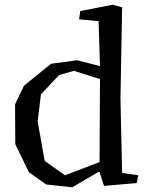

<svg xmlns="http://www.w3.org/2000/svg" viewBox="-20 -776 626 816"><path d="M403 -45H398L287 20L176 8L103 -44L45 -163L44 -333L82 -412L197 -505L308 -520L405 -495L399 -686L316 -694L321 -729L459 -756L499 -745L492 -358L499 -41L568 -31L561 2L422 14ZM256 -31 403 -87 405 -440 294 -475 231 -457 154 -375 140 -260 170 -92Z"/></svg>

Font: Alike Angular
Style: Regular
Weight: 400
Designer: Sveta Sebyakina
Foundry: Cyreal (www.cyreal.org)
Version: Version 1.300; ttfautohint (v1.8.4.7-5d5b)